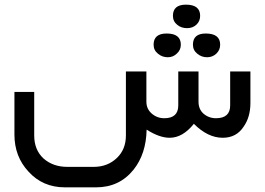

<svg xmlns="http://www.w3.org/2000/svg" viewBox="-20 -583 1140 825"><path d="M42 -5V-188H127V-1Q127 61 167 98Q208 134 269 134H383Q442 134 482 96Q521 59 521 -1V-276H609V-146Q609 -115 632 -95Q655 -75 686 -75Q746 -75 746 -130V-276H833V-146Q833 -114 854 -95Q877 -75 908 -75Q969 -75 969 -130V-276H1056V-141Q1056 -80 1027 -39Q996 9 937 9Q873 9 813 -51Q765 9 709 9Q665 9 610 -26Q608 78 554 146Q493 222 393 222H259Q164 222 103 155Q42 90 42 -5ZM640 -391Q640 -439 696 -439Q757 -439 757 -391Q757 -368 740 -353Q724 -337 701 -337Q677 -337 659 -352Q640 -367 640 -391ZM723 -515Q723 -563 779 -563Q840 -563 840 -515Q840 -492 824 -477Q808 -462 784 -462Q759 -462 742 -476Q723 -491 723 -515ZM809 -391Q809 -439 864 -439Q926 -439 926 -391Q926 -368 909.5 -352.5Q893 -337 870 -337Q846 -337 828 -352Q809 -367 809 -391Z"/></svg>

Font: Yekan
Style: Regular
Weight: 400
Designer: ParsMizban Co
Foundry: ParsMizban Co
Version: Version 2.000